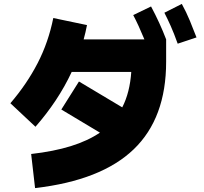

<svg xmlns="http://www.w3.org/2000/svg" viewBox="-20 -875 1040 980"><path d="M887 -652Q868 -705 851.5 -742Q835 -779 819 -810L908 -855Q931 -813 949 -769.5Q967 -726 983 -684ZM159 85 139 -89Q254 -102 341 -129Q428 -156 490 -198L293 -316L383 -459L604 -327Q643 -403 650 -508H346Q311 -433 264.5 -363Q218 -293 161 -228L33 -348Q117 -446 172 -552.5Q227 -659 252 -783L424 -747Q417 -710 407 -674H717Q687 -747 660 -798L751 -842Q773 -801 792.5 -758.5Q812 -716 828 -674V-560Q828 -272 662.5 -113Q497 46 159 85Z"/></svg>

Font: Murecho Black
Style: Regular
Weight: 900
Designer: Neil Summerour
Foundry: Positype
Version: Version 1.010; ttfautohint (v1.8.3)